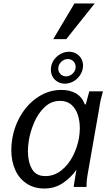

<svg xmlns="http://www.w3.org/2000/svg" viewBox="-20 -1075 640 1104"><path d="M45 -212.5Q45 -246 50.5 -277Q63.5 -354 103.5 -418.2Q143.5 -482.5 203.5 -520.2Q263.5 -558 333 -558Q382 -558 417 -537.8Q452 -517.5 468.5 -473.5L473.5 -476L493.5 -550H572Q564 -522 559.2 -500.8Q554.5 -479.5 551 -455L483.5 -70.5Q480.5 -52 479 -38Q477.5 -24 477.5 0H403.5Q405.5 -14.5 408.5 -32.5Q411.5 -50.5 414.5 -70L419.5 -99Q388.5 -54 341.5 -22.5Q294.5 9 235.5 9Q176.5 9 133.2 -19.5Q90 -48 67.5 -98.2Q45 -148.5 45 -212.5ZM434 -281Q439 -311 439 -337Q439 -380 427.2 -415.5Q415.5 -451 390.2 -473Q365 -495 325.5 -495Q274 -495 236 -458.5Q198 -422 176.2 -370.2Q154.5 -318.5 146 -269.5Q140.5 -234.5 140.5 -206Q140.5 -145 163.5 -103.8Q186.5 -62.5 240.5 -62.5Q291.5 -62.5 332.2 -94.8Q373 -127 398.8 -177.2Q424.5 -227.5 434 -281ZM272.5 -674.5Q272.5 -682.5 274 -691.5Q278 -715 293.2 -734.8Q308.5 -754.5 330.8 -766Q353 -777.5 376.5 -777.5Q399.5 -777.5 418 -767Q436.5 -756.5 447 -738.2Q457.5 -720 457.5 -697.5Q457.5 -689.5 456 -681Q451.5 -657 436.2 -637Q421 -617 399 -605.5Q377 -594 353.5 -594Q330.5 -594 312 -604.5Q293.5 -615 283 -633.2Q272.5 -651.5 272.5 -674.5ZM415 -690.5Q415 -709.5 402 -722.5Q389 -735.5 370 -735.5Q348 -735.5 331.5 -719Q315 -702.5 315 -680.5Q315 -661.5 328 -648.8Q341 -636 360.5 -636Q374 -636 386.8 -643.5Q399.5 -651 407.2 -663.5Q415 -676 415 -690.5ZM286 -850 408 -1055H524.5L361 -850Z"/></svg>

Font: JuliaMono
Style: Italic
Weight: 400
Italic angle: -9°
Monospace: yes
Designer: cormullion
Foundry: corm
Version: Version 0.057; ttfautohint (v1.8.4)